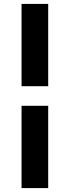

<svg xmlns="http://www.w3.org/2000/svg" viewBox="-20 -740 356 980"><path d="M90 -300V-720H226V-300ZM90 220V-200H226V220Z"/></svg>

Font: Manrope ExtraLight ExtraBold
Style: Regular
Weight: 800
Version: Version 4.504